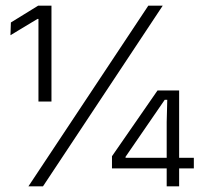

<svg xmlns="http://www.w3.org/2000/svg" viewBox="-20 -659 715 679"><path d="M116 -300V-592H112.5L17 -534.5L18.5 -579.5L115 -639H162V-300ZM80.5 0 504.5 -639H555.5L132 0ZM569.5 0V-227.5L571.5 -306H562.5L424 -104.5V-86.5L402.5 -101H665.5V-63.5H376V-106.5L537 -339H613.5V0Z"/></svg>

Font: Anek Tamil Medium Light
Style: Regular
Weight: 300
Version: Version 1.003